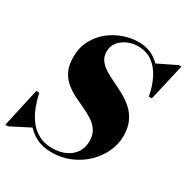

<svg xmlns="http://www.w3.org/2000/svg" viewBox="-207 -907 1036 1068"><g transform="rotate(30 311.0 -373.0)"><path d="M266.5 14.5Q208 14.5 165.8 -7.8Q123.5 -30 95 -67Q66.5 -104 49.2 -149Q32 -194 23 -239H42.5Q50.5 -200 65.5 -159.5Q80.5 -119 105.5 -84.5Q130.5 -50 167.8 -28.8Q205 -7.5 257 -7.5Q306.5 -7.5 343 -24.8Q379.5 -42 399.5 -72.8Q419.5 -103.5 419.5 -144Q419.5 -184 402.5 -210.8Q385.5 -237.5 357.5 -255.8Q329.5 -274 296.2 -289Q263 -304 229.8 -320.8Q196.5 -337.5 168.8 -360.8Q141 -384 124 -419Q107 -454 107 -505.5Q107 -567.5 132.2 -615Q157.5 -662.5 198.2 -694.8Q239 -727 287 -743.5Q335 -760 380.5 -760Q444.5 -760 489.5 -728.8Q534.5 -697.5 562 -644Q589.5 -590.5 600.5 -525H581Q570 -585 546 -633.2Q522 -681.5 483.5 -709.8Q445 -738 389.5 -738Q354.5 -738 323.2 -724Q292 -710 272 -685Q252 -660 252 -625.5Q252 -592.5 269.2 -569.8Q286.5 -547 314.8 -529.8Q343 -512.5 376.8 -496.8Q410.5 -481 444.5 -462.2Q478.5 -443.5 506.5 -417.5Q534.5 -391.5 551.8 -354.2Q569 -317 569 -264Q569 -212 546 -162Q523 -112 481.8 -72.2Q440.5 -32.5 385.5 -9Q330.5 14.5 266.5 14.5ZM-32 10 23 -239H42.5L56 -167Q68 -133 81.2 -105.5Q94.5 -78 112 -55L-15 10ZM581 -525 573.5 -582.5Q562.5 -613.5 550.2 -640.8Q538 -668 516 -700.5L637.5 -760H654.5L600.5 -525Z"/></g></svg>

Font: Bodoni Moda 11pt ExtraBold
Style: Italic
Weight: 800
Italic angle: -13°
Version: Version 2.004